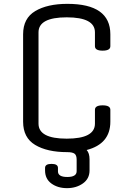

<svg xmlns="http://www.w3.org/2000/svg" viewBox="-20 -775 673 997"><path d="M281 97V115Q281 144 329.5 144Q378 144 378 114V54Q378 31 367 23Q356 15 329 15Q225 15 162.5 -22.5Q100 -60 100 -143V-597Q100 -680 163 -717.5Q226 -755 330 -755Q553 -755 553 -597V-535Q553 -512 513 -512Q473 -512 473 -535V-607Q473 -685 326.5 -685Q180 -685 180 -607V-133Q180 -55 326.5 -55Q473 -55 473 -133V-205Q473 -228 513 -228Q553 -228 553 -205V-143Q553 -28 430 4Q445 20 445 53V110Q445 153 410.5 177.5Q376 202 328 202Q280 202 247 178Q214 154 214 110V97Q214 76 247.5 76Q281 76 281 97Z"/></svg>

Font: Offside
Style: Regular
Weight: 400
Designer: Eduardo Rodriguez Tunni
Foundry: Eduardo Rodriguez Tunni
Version: Version 1.001